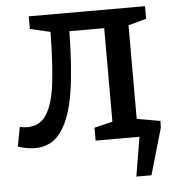

<svg xmlns="http://www.w3.org/2000/svg" viewBox="-51 -577 717 785"><g transform="rotate(-5 308.0 -184.5)"><path d="M499 -74 595 -57 594 -29 539 161H477L504 0H324V-53L399 -71V-455H256Q254 -301 237.5 -200.5Q221 -100 182 -45.5Q143 9 75 9Q44 9 5 -3L20 -83Q35 -79 51 -79Q103 -79 130 -122Q157 -165 167 -245Q177 -325 179 -459L96 -478V-530H573V-478L499 -458Z"/></g></svg>

Font: Bitter Pro Medium
Style: Regular
Weight: 500
Designer: Sol Matas, and Bitter project Authors
Foundry: Sol Matas
Version: Version 1.010